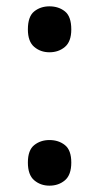

<svg xmlns="http://www.w3.org/2000/svg" viewBox="-20 -572 313 606"><path d="M68 -59Q68 -98 88 -114Q108 -130 136 -130Q165 -130 185 -114Q205 -98 205 -59Q205 -20 185 -3Q165 14 136 14Q108 14 88 -3Q68 -20 68 -59ZM68 -479Q68 -520 88 -536Q108 -552 136 -552Q165 -552 185 -536Q205 -520 205 -479Q205 -441 185 -424Q165 -407 136 -407Q108 -407 88 -424Q68 -441 68 -479Z"/></svg>

Font: Noto Sans Hebrew Medium
Style: Regular
Weight: 500
Designer: Monotype Design Team
Foundry: Monotype Imaging Inc.
Version: Version 2.003